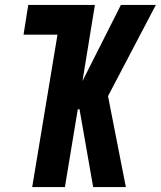

<svg xmlns="http://www.w3.org/2000/svg" viewBox="-20 -755 649 775"><path d="M110 0 212 -615H75L94 -735H363L313 -428L468 -735H609L416 -367L488 0H356L301 -314H294L242 0Z"/></svg>

Font: Iosevka Aile Heavy Oblique
Style: Regular
Weight: 900
Italic angle: -9°
Designer: Belleve Invis
Foundry: Belleve Invis
Version: Version 31.1.0; ttfautohint (v1.8.4)